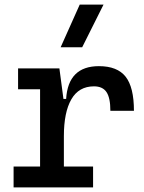

<svg xmlns="http://www.w3.org/2000/svg" viewBox="-20 -815 626 835"><path d="M257.8 -222.7V-90.8H384.8V0H39.1V-90.8H154.3V-426.8H58.6V-517.6H238.3L255.9 -384.8H267.6Q276.4 -527.3 410.2 -527.3Q490.2 -527.3 526.4 -481.4Q562.5 -435.5 562.5 -333H460Q460 -389.6 443.1 -414.6Q426.3 -439.5 388.7 -439.5Q322.8 -439.5 290.3 -383.1Q257.8 -326.7 257.8 -222.7ZM243.7 -609.4 326.7 -794.9H430.2L337.4 -609.4Z"/></svg>

Font: CaskaydiaCove NFP
Style: Regular
Weight: 400
Designer: Aaron Bell
Foundry: Saja Typeworks
Version: Version 2111.001; VTT 6.35;Nerd Fonts 3.1.1